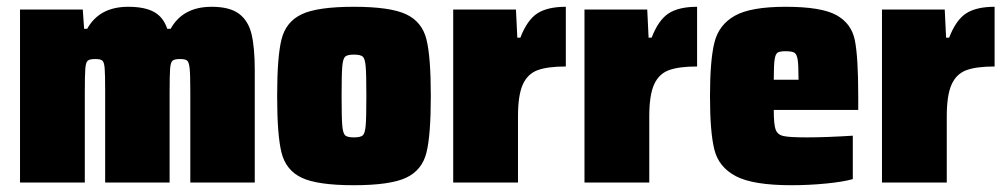

<svg xmlns="http://www.w3.org/2000/svg" viewBox="-20 -538 2968 566"><path d="M39 -510H224L228 -453H237Q273 -518 358 -518Q407 -518 434.5 -502.5Q462 -487 473 -453H483Q519 -518 604 -518Q657 -518 684.5 -497.5Q712 -477 721.5 -437.5Q731 -398 731 -331V0H541V-271Q541 -319 539 -337Q537 -355 531.5 -359.5Q526 -364 511 -364Q494 -364 488.5 -359Q483 -354 481.5 -336Q480 -318 480 -263V0H290V-271Q290 -320 288.5 -337.5Q287 -355 281.5 -359.5Q276 -364 261 -364Q244 -364 238.5 -359Q233 -354 231.5 -336Q230 -318 230 -263V0H39Z M797 -255Q797 -371 810 -422.5Q823 -474 869.5 -496Q916 -518 1023 -518Q1130 -518 1177 -496Q1224 -474 1237 -422.5Q1250 -371 1250 -255Q1250 -139 1237 -87.5Q1224 -36 1177 -14Q1130 8 1023 8Q916 8 869.5 -14Q823 -36 810 -87.5Q797 -139 797 -255ZM1060 -255Q1060 -320 1058 -342.5Q1056 -365 1049.5 -371Q1043 -377 1023 -377Q1004 -377 997.5 -371Q991 -365 989 -342.5Q987 -320 987 -255Q987 -190 989 -167.5Q991 -145 997.5 -139Q1004 -133 1023 -133Q1043 -133 1049.5 -139Q1056 -145 1058 -167.5Q1060 -190 1060 -255Z M1316 -510H1501L1505 -427H1514Q1534 -479 1564 -498.5Q1594 -518 1648 -518V-342Q1594 -342 1564.5 -331Q1535 -320 1521 -288.5Q1507 -257 1507 -195V0H1316Z M1703 -510H1888L1892 -427H1901Q1921 -479 1951 -498.5Q1981 -518 2035 -518V-342Q1981 -342 1951.5 -331Q1922 -320 1908 -288.5Q1894 -257 1894 -195V0H1703Z M2510 -214H2261Q2261 -171 2266.5 -156Q2272 -141 2289.5 -137Q2307 -133 2359 -133Q2414 -133 2494 -138V-10Q2466 -2 2415.5 3Q2365 8 2313 8Q2200 8 2149.5 -18.5Q2099 -45 2086 -96.5Q2073 -148 2073 -254Q2073 -360 2086 -412.5Q2099 -465 2146 -491.5Q2193 -518 2296 -518Q2401 -518 2445.5 -493.5Q2490 -469 2500 -419.5Q2510 -370 2510 -254ZM2261 -303H2334Q2334 -346 2331.5 -362Q2329 -378 2322 -382.5Q2315 -387 2296 -387Q2279 -387 2272.5 -383Q2266 -379 2263.5 -362.5Q2261 -346 2261 -303Z M2580 -510H2765L2769 -427H2778Q2798 -479 2828 -498.5Q2858 -518 2912 -518V-342Q2858 -342 2828.5 -331Q2799 -320 2785 -288.5Q2771 -257 2771 -195V0H2580Z"/></svg>

Font: Saira Semi Condensed Black
Style: Regular
Weight: 900
Width: 4
Designer: Hector Gatti with collaboration of the Omnibus-Type team
Foundry: Omnibus-Type
Version: Version 1.001; ttfautohint (v1.8)